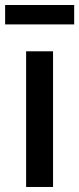

<svg xmlns="http://www.w3.org/2000/svg" viewBox="-35 -743 314 763"><path d="M68.8 0V-539.1H175.8V0ZM259.8 -723.1V-646H-14.6V-723.1Z"/></svg>

Font: Inter 18pt Medium
Style: Regular
Weight: 500
Designer: Rasmus Andersson
Foundry: rsms
Version: Version 4.001;git-66647c0bb